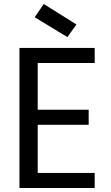

<svg xmlns="http://www.w3.org/2000/svg" viewBox="-20 -937 553 957"><path d="M452 -623H168V-390H422V-315H168V-75H452V0H77V-698H452ZM198 -917 361 -815 316 -752 153 -851Z"/></svg>

Font: Poppins
Style: Regular
Weight: 400
Designer: Ninad Kale (Devanagari), Jonny Pinhorn (Latin)
Foundry: Indian Type Foundry
Version: Version 3.002 2017